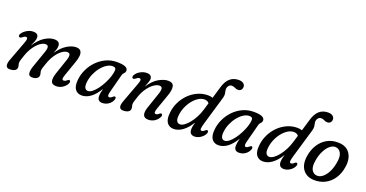

<svg xmlns="http://www.w3.org/2000/svg" viewBox="-35 -1386 3924 2058"><g transform="rotate(20 1927.0 -356.5)"><path d="M306 -99 374 -293.5Q389.5 -337.5 383.8 -356.5Q378 -375.5 353 -375.5Q325.5 -375.5 293 -352.2Q260.5 -329 230.2 -286.2Q200 -243.5 179 -185Q164 -142 158.5 -123.2Q153 -104.5 153 -91.5Q153 -79 157 -67Q161 -55 161 -40.5Q161 -17 139.8 -3.8Q118.5 9.5 81 9.5Q45.5 9.5 39.5 -18.8Q33.5 -47 54.5 -98.5L133 -308Q147.5 -346 146 -361.5Q144.5 -377 128.5 -377Q112 -377 87 -355.5Q72 -345 62.5 -349.5Q54 -352.5 52.8 -363.8Q51.5 -375 60 -388Q80 -418 114.5 -437.2Q149 -456.5 184 -456.5Q243 -456.5 243 -407.5Q243 -386.5 232.5 -362Q222 -337.5 207.5 -304.5Q259 -385.5 316.8 -421Q374.5 -456.5 424 -456.5Q489.5 -456.5 488.5 -401Q488.5 -382.5 481.5 -361.5Q474.5 -340.5 464.5 -316Q513 -388 568.8 -422.2Q624.5 -456.5 673 -456.5Q711 -456.5 726 -436Q741 -415.5 738 -381.2Q735 -347 720 -305.5L662.5 -142Q649.5 -106.5 650.2 -90.5Q651 -74.5 667 -74.5Q675.5 -74.5 684.5 -78.5Q693.5 -82.5 706 -93.5Q719.5 -104 727.5 -99.5Q735 -96.5 736.2 -85.8Q737.5 -75 729.5 -60Q712.5 -30 681 -10.2Q649.5 9.5 612 9.5Q561.5 9.5 552.8 -25.5Q544 -60.5 563.5 -117.5L623 -293Q637.5 -336 632 -355.8Q626.5 -375.5 601 -375.5Q574.5 -375.5 541.8 -352.2Q509 -329 477.8 -284Q446.5 -239 424.5 -173Q411.5 -136.5 407 -120Q402.5 -103.5 402.5 -93Q402.5 -79 407 -67Q411.5 -55 411 -40.5Q410.5 -17.5 390.8 -4Q371 9.5 338.5 9.5Q298.5 9.5 294.8 -22.8Q291 -55 306 -99Z M1175.5 -128Q1161 -73.5 1187.5 -73.5Q1203.5 -73.5 1225 -94Q1238 -105 1246.5 -101Q1263 -95 1250 -63Q1235.5 -30.5 1205 -10.5Q1174.5 9.5 1136.5 9.5Q1081 9.5 1081 -50Q1081 -65.5 1084 -84.2Q1087 -103 1095.5 -135.5Q1052 -62.5 1003 -26.5Q954 9.5 902 9.5Q854 9.5 827.5 -25.5Q801 -60.5 808 -133Q813 -192.5 839.2 -250.2Q865.5 -308 909.8 -354.8Q954 -401.5 1012.2 -429.2Q1070.5 -457 1139.5 -457Q1206 -457 1235.8 -442.5Q1265.5 -428 1263.5 -401.5Q1262 -382 1249.2 -371.5Q1236.5 -361 1231 -341ZM907 -144.5Q902 -100 914 -79.2Q926 -58.5 948.5 -58.5Q972.5 -58.5 999 -79.8Q1025.5 -101 1051 -135.2Q1076.5 -169.5 1097.8 -210.5Q1119 -251.5 1132.2 -291.8Q1145.5 -332 1147.5 -364.5Q1150 -399.5 1109.5 -399.5Q1077 -399.5 1043.5 -378Q1010 -356.5 980.8 -320Q951.5 -283.5 931.8 -238Q912 -192.5 907 -144.5Z M1356.5 -349.5Q1347.5 -352.5 1346.8 -364.2Q1346 -376 1354.5 -389.5Q1374.5 -420 1408.8 -438.2Q1443 -456.5 1478.5 -456.5Q1537 -456.5 1537 -407.5Q1537 -391 1528.5 -368.8Q1520 -346.5 1506 -310.5Q1559 -390.5 1617.2 -423.5Q1675.5 -456.5 1723 -456.5Q1779.5 -456.5 1787.8 -415Q1796 -373.5 1770.5 -304L1711.5 -136.5Q1689 -74.5 1718 -74.5Q1726.5 -74.5 1734.8 -78.5Q1743 -82.5 1755 -93.5Q1768.5 -104.5 1777 -99.5Q1784.5 -96.5 1785.8 -85.8Q1787 -75 1779 -60Q1760.5 -27.5 1730 -9Q1699.5 9.5 1663 9.5Q1615.5 9.5 1604 -22.2Q1592.5 -54 1612 -111L1673 -290Q1688.5 -336 1683.2 -355.8Q1678 -375.5 1651.5 -375.5Q1624 -375.5 1589.8 -351.8Q1555.5 -328 1523.5 -284Q1491.5 -240 1471 -179Q1457 -137 1452.2 -120.2Q1447.5 -103.5 1447.5 -92Q1447.5 -79.5 1451.2 -67Q1455 -54.5 1455 -39.5Q1455 -16.5 1433.5 -3.5Q1412 9.5 1375 9.5Q1305.5 9.5 1347.5 -95L1426.5 -308Q1441.5 -346 1440 -361.5Q1438.5 -377 1422 -377Q1405.5 -377 1382.5 -356.5Q1366.5 -344.5 1356.5 -349.5Z M2303 -61.5Q2287.5 -31.5 2255 -11Q2222.5 9.5 2189.5 9.5Q2131 9.5 2131 -53Q2131 -67 2134.2 -85Q2137.5 -103 2146.5 -134.5Q2102 -62 2052 -26.2Q2002 9.5 1951 9.5Q1900.5 9.5 1874 -28.2Q1847.5 -66 1856.5 -141.5Q1862.5 -204 1889.8 -260.5Q1917 -317 1960.5 -361Q2004 -405 2059.8 -430.5Q2115.5 -456 2178 -456Q2208 -456 2231 -447L2271.5 -583.5Q2292.5 -655 2332.5 -689Q2372.5 -723 2430.5 -723Q2466.5 -723 2485 -707.5Q2503.5 -692 2503.5 -671Q2503.5 -648 2490.8 -634.2Q2478 -620.5 2456.5 -620.5Q2436 -620.5 2419.2 -630Q2402.5 -639.5 2382.5 -639.5Q2363.5 -639.5 2350.8 -627Q2338 -614.5 2334 -595.5Q2331 -579.5 2335 -564.5Q2339 -549.5 2341.2 -530.5Q2343.5 -511.5 2335.5 -483.5L2239.5 -157.5Q2226.5 -113.5 2225.8 -93.8Q2225 -74 2242 -74Q2258.5 -74 2278.5 -94Q2283.5 -98.5 2289.5 -100.8Q2295.5 -103 2301 -100Q2317.5 -92 2303 -61.5ZM1953 -138Q1949.5 -100 1962 -80Q1974.5 -60 1998 -60Q2021 -60 2048 -79.2Q2075 -98.5 2101.2 -131.5Q2127.5 -164.5 2149.5 -206.2Q2171.5 -248 2185 -293L2210 -376.5Q2193.5 -401 2156.5 -401Q2122 -401 2087.2 -378.8Q2052.5 -356.5 2023.2 -318.8Q1994 -281 1975.2 -234Q1956.5 -187 1953 -138Z M2735 -128Q2720.5 -73.5 2747 -73.5Q2763 -73.5 2784.5 -94Q2797.5 -105 2806 -101Q2822.5 -95 2809.5 -63Q2795 -30.5 2764.5 -10.5Q2734 9.5 2696 9.5Q2640.5 9.5 2640.5 -50Q2640.5 -65.5 2643.5 -84.2Q2646.5 -103 2655 -135.5Q2611.5 -62.5 2562.5 -26.5Q2513.5 9.5 2461.5 9.5Q2413.5 9.5 2387 -25.5Q2360.5 -60.5 2367.5 -133Q2372.5 -192.5 2398.8 -250.2Q2425 -308 2469.2 -354.8Q2513.5 -401.5 2571.8 -429.2Q2630 -457 2699 -457Q2765.5 -457 2795.2 -442.5Q2825 -428 2823 -401.5Q2821.5 -382 2808.8 -371.5Q2796 -361 2790.5 -341ZM2466.5 -144.5Q2461.5 -100 2473.5 -79.2Q2485.5 -58.5 2508 -58.5Q2532 -58.5 2558.5 -79.8Q2585 -101 2610.5 -135.2Q2636 -169.5 2657.2 -210.5Q2678.5 -251.5 2691.8 -291.8Q2705 -332 2707 -364.5Q2709.5 -399.5 2669 -399.5Q2636.5 -399.5 2603 -378Q2569.5 -356.5 2540.2 -320Q2511 -283.5 2491.2 -238Q2471.5 -192.5 2466.5 -144.5Z M3322 -61.5Q3306.5 -31.5 3274 -11Q3241.5 9.5 3208.5 9.5Q3150 9.5 3150 -53Q3150 -67 3153.2 -85Q3156.5 -103 3165.5 -134.5Q3121 -62 3071 -26.2Q3021 9.5 2970 9.5Q2919.5 9.5 2893 -28.2Q2866.5 -66 2875.5 -141.5Q2881.5 -204 2908.8 -260.5Q2936 -317 2979.5 -361Q3023 -405 3078.8 -430.5Q3134.5 -456 3197 -456Q3227 -456 3250 -447L3290.5 -583.5Q3311.5 -655 3351.5 -689Q3391.5 -723 3449.5 -723Q3485.5 -723 3504 -707.5Q3522.5 -692 3522.5 -671Q3522.5 -648 3509.8 -634.2Q3497 -620.5 3475.5 -620.5Q3455 -620.5 3438.2 -630Q3421.5 -639.5 3401.5 -639.5Q3382.5 -639.5 3369.8 -627Q3357 -614.5 3353 -595.5Q3350 -579.5 3354 -564.5Q3358 -549.5 3360.2 -530.5Q3362.5 -511.5 3354.5 -483.5L3258.5 -157.5Q3245.5 -113.5 3244.8 -93.8Q3244 -74 3261 -74Q3277.5 -74 3297.5 -94Q3302.5 -98.5 3308.5 -100.8Q3314.5 -103 3320 -100Q3336.5 -92 3322 -61.5ZM2972 -138Q2968.5 -100 2981 -80Q2993.5 -60 3017 -60Q3040 -60 3067 -79.2Q3094 -98.5 3120.2 -131.5Q3146.5 -164.5 3168.5 -206.2Q3190.5 -248 3204 -293L3229 -376.5Q3212.5 -401 3175.5 -401Q3141 -401 3106.2 -378.8Q3071.5 -356.5 3042.2 -318.8Q3013 -281 2994.2 -234Q2975.5 -187 2972 -138Z M3667 -457Q3755.5 -454.5 3796.8 -393.8Q3838 -333 3823 -238Q3811 -159 3773 -102.8Q3735 -46.5 3677.8 -17.2Q3620.5 12 3550.5 9.5Q3465.5 6.5 3423 -52.5Q3380.5 -111.5 3396.5 -210Q3407.5 -280.5 3442.8 -337.2Q3478 -394 3534.8 -426.8Q3591.5 -459.5 3667 -457ZM3567.5 -45.5Q3598.5 -44 3629.2 -67.5Q3660 -91 3684.5 -137Q3709 -183 3720.5 -249Q3734.5 -324.5 3712.8 -362.2Q3691 -400 3651.5 -402Q3618 -403.5 3586.8 -377Q3555.5 -350.5 3531.8 -303.5Q3508 -256.5 3498 -197Q3484 -121 3505.5 -84.2Q3527 -47.5 3567.5 -45.5Z"/></g></svg>

Font: Fraunces 72pt SuperSoft
Style: Italic
Weight: 400
Italic angle: -16°
Version: Version 1.000;[b76b70a41]